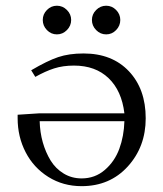

<svg xmlns="http://www.w3.org/2000/svg" viewBox="-20 -637 563 664"><path d="M41 -228V-240.2L116.2 -245.1H410.2Q400.9 -323.2 355.5 -366.7Q310.1 -410.2 235.8 -410.2Q197.8 -410.2 167.2 -400.4Q136.7 -390.6 102.1 -371.1L87.9 -394Q143.6 -426.8 181.2 -439.5Q218.8 -452.1 269 -452.1Q367.7 -452.1 425.8 -390.6Q483.9 -329.1 483.9 -228Q483.9 -129.4 421.9 -61.3Q359.9 6.8 262.2 6.8Q198.2 6.8 147.2 -25.1Q96.2 -57.1 68.6 -110.6Q41 -164.1 41 -228ZM117.2 -217.8Q118.2 -179.7 127.9 -145Q137.7 -110.4 155 -82Q172.4 -53.7 200.2 -36.9Q228 -20 262.2 -20Q308.6 -20 342.5 -49.3Q376.5 -78.6 392.6 -122.3Q408.7 -166 410.2 -217.8ZM142.3 -533Q127.9 -547.9 127.9 -567.9Q127.9 -587.9 142.3 -602.5Q156.7 -617.2 176.8 -617.2Q196.8 -617.2 211.4 -602.5Q226.1 -587.9 226.1 -567.9Q226.1 -547.9 211.4 -533Q196.8 -518.1 176.8 -518.1Q156.7 -518.1 142.3 -533ZM312.5 -533Q297.9 -547.9 297.9 -567.9Q297.9 -587.9 312.5 -602.5Q327.1 -617.2 347.2 -617.2Q367.2 -617.2 381.6 -602.5Q396 -587.9 396 -567.9Q396 -547.9 381.6 -533Q367.2 -518.1 347.2 -518.1Q327.1 -518.1 312.5 -533Z"/></svg>

Font: Dehuti Alt
Style: Book
Weight: 400
Version: Version 1.2